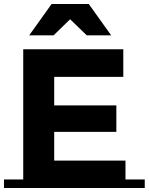

<svg xmlns="http://www.w3.org/2000/svg" viewBox="-31 -947 749 967"><path d="M86 -43V-699H590V-560H242V-416H555V-283H242V-138H601V-43H698V0H-11V-43ZM239 -769H116L229 -927H416L529 -769H406L322 -850Z"/></svg>

Font: Montserrat Subrayada
Style: Bold
Weight: 700
Version: Version 2.001